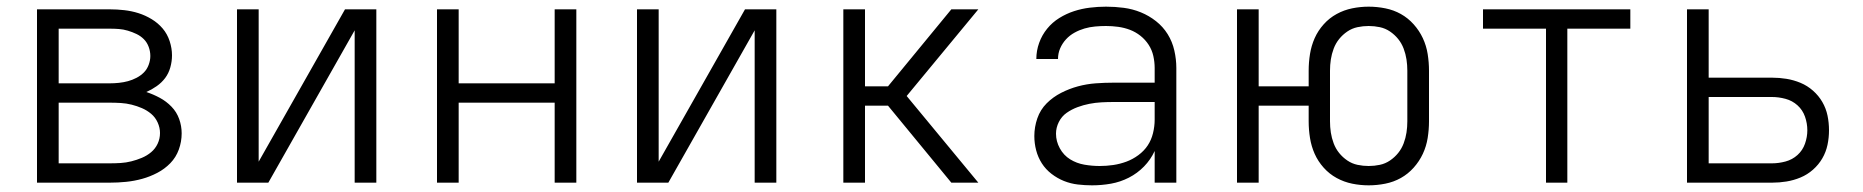

<svg xmlns="http://www.w3.org/2000/svg" viewBox="-20 -548 5590 576"><path d="M91 0V-520H309Q331 -520 353 -517.5Q375 -515 395.5 -508.5Q416 -502 435 -490.5Q454 -479 468 -462.5Q482 -446 489 -424.5Q496 -403 496 -382Q496 -364 491 -346Q486 -328 475.5 -314Q465 -300 450 -289.5Q435 -279 419 -272Q440 -265 459.5 -254.5Q479 -244 494.5 -228Q510 -212 517.5 -191Q525 -170 525 -148Q525 -123 516.5 -99.5Q508 -76 491 -58.5Q474 -41 452 -29.5Q430 -18 406.5 -11.5Q383 -5 358.5 -2.5Q334 0 309 0ZM156 -298H309Q323 -298 337 -299.5Q351 -301 364 -304.5Q377 -308 389.5 -314.5Q402 -321 411.5 -330.5Q421 -340 426 -353.5Q431 -367 431 -380Q431 -394 426 -407.5Q421 -421 411.5 -430.5Q402 -440 389.5 -446Q377 -452 363.5 -456Q350 -460 336.5 -461Q323 -462 309 -462H156ZM309 -58Q326 -58 342 -59Q358 -60 374 -64Q390 -68 405.5 -74.5Q421 -81 433.5 -91.5Q446 -102 453 -117Q460 -132 460 -149Q460 -165 453 -180.5Q446 -196 433.5 -206.5Q421 -217 406 -223.5Q391 -230 375 -234Q359 -238 342.5 -239Q326 -240 309 -240H156V-58Z M691 0V-520H756V-63L1015 -520H1109V0H1044V-457L785 0Z M1291 0V-520H1356V-298H1644V-520H1709V0H1644V-240H1356V0Z M1891 0V-520H1956V-63L2215 -520H2309V0H2244V-457L1985 0Z M2510 0V-520H2575V-289H2644L2834 -520H2915L2700 -260L2915 0H2834L2644 -231H2575V0Z M3256 8Q3235 8 3213.5 5.5Q3192 3 3172 -5Q3152 -13 3134.5 -26.5Q3117 -40 3105.5 -58Q3094 -76 3088.5 -97Q3083 -118 3083 -140Q3083 -167 3092 -193Q3101 -219 3120 -238Q3139 -257 3163.5 -269.5Q3188 -282 3214 -289Q3240 -296 3267 -298Q3294 -300 3321 -300H3444V-344Q3444 -362 3440 -380Q3436 -398 3426 -413.5Q3416 -429 3401.5 -440.5Q3387 -452 3370 -458.5Q3353 -465 3334.5 -467.5Q3316 -470 3298 -470Q3282 -470 3265.5 -468.5Q3249 -467 3233.5 -462.5Q3218 -458 3203.5 -450Q3189 -442 3178 -430Q3167 -418 3160.5 -403Q3154 -388 3154 -371H3089Q3089 -396 3097.5 -419.5Q3106 -443 3121.5 -462Q3137 -481 3158 -494Q3179 -507 3202 -514.5Q3225 -522 3249.5 -525Q3274 -528 3298 -528Q3325 -528 3351.5 -524.5Q3378 -521 3402.5 -511Q3427 -501 3448 -484.5Q3469 -468 3483 -445.5Q3497 -423 3503 -396.5Q3509 -370 3509 -344V0H3444V-95Q3432 -69 3412 -48.5Q3392 -28 3366.5 -15Q3341 -2 3313 3Q3285 8 3256 8ZM3279 -50Q3300 -50 3320 -53Q3340 -56 3359 -63Q3378 -70 3395 -82.5Q3412 -95 3423 -111.5Q3434 -128 3439 -148.5Q3444 -169 3444 -189V-242H3321Q3302 -242 3284 -241Q3266 -240 3248 -236.5Q3230 -233 3212.5 -226.5Q3195 -220 3180 -209.5Q3165 -199 3156.5 -182Q3148 -165 3148 -147Q3148 -124 3159.5 -103Q3171 -82 3190.5 -70Q3210 -58 3233 -54Q3256 -50 3279 -50Z M4086 8Q4061 8 4036.5 3Q4012 -2 3990 -14Q3968 -26 3951 -45Q3934 -64 3924 -86.5Q3914 -109 3910 -134Q3906 -159 3906 -184V-231H3756V0H3691V-520H3756V-289H3906V-336Q3906 -361 3910 -386Q3914 -411 3924 -433.5Q3934 -456 3951 -475Q3968 -494 3990 -506Q4012 -518 4036.5 -523Q4061 -528 4086 -528Q4111 -528 4136 -523Q4161 -518 4182.5 -506Q4204 -494 4221 -475Q4238 -456 4248.5 -433.5Q4259 -411 4263 -386Q4267 -361 4267 -336V-184Q4267 -159 4263 -134Q4259 -109 4248.5 -86.5Q4238 -64 4221 -45Q4204 -26 4182.5 -14Q4161 -2 4136 3Q4111 8 4086 8ZM4086 -50Q4103 -50 4119.5 -53.5Q4136 -57 4150 -66.5Q4164 -76 4174.5 -89Q4185 -102 4191 -118Q4197 -134 4199.5 -150.5Q4202 -167 4202 -184V-336Q4202 -353 4199.5 -369.5Q4197 -386 4191 -402Q4185 -418 4174.5 -431Q4164 -444 4150 -453.5Q4136 -463 4119.5 -466.5Q4103 -470 4086 -470Q4069 -470 4052.5 -466.5Q4036 -463 4022 -453.5Q4008 -444 3997.5 -431Q3987 -418 3981 -402Q3975 -386 3972.5 -369.5Q3970 -353 3970 -336V-184Q3970 -167 3972.5 -150.5Q3975 -134 3981 -118Q3987 -102 3997.5 -89Q4008 -76 4022 -66.5Q4036 -57 4052.5 -53.5Q4069 -50 4086 -50Z M4618 0V-462H4429V-520H4871V-462H4682V0Z M5041 0V-520H5106V-315H5296Q5318 -315 5339.5 -311.5Q5361 -308 5381.5 -299.5Q5402 -291 5419 -276Q5436 -261 5447 -242Q5458 -223 5462.5 -201.5Q5467 -180 5467 -157Q5467 -135 5462.5 -113.5Q5458 -92 5447 -73Q5436 -54 5419 -39Q5402 -24 5381.5 -15.5Q5361 -7 5339.5 -3.5Q5318 0 5296 0ZM5296 -58Q5316 -58 5336.5 -63.5Q5357 -69 5372.5 -83Q5388 -97 5395 -117Q5402 -137 5402 -157Q5402 -178 5395 -198Q5388 -218 5372.5 -232Q5357 -246 5336.5 -251.5Q5316 -257 5296 -257H5106V-58Z"/></svg>

Font: Iosevka Aile Custom Light
Style: Regular
Weight: 300
Designer: Belleve Invis
Foundry: Belleve Invis
Version: Version 17.0.2; ttfautohint (v1.8.3)